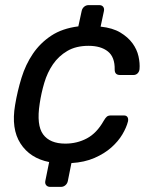

<svg xmlns="http://www.w3.org/2000/svg" viewBox="-20 -630 599 750"><path d="M39 -220Q48 -274 64 -326Q80 -378 108.5 -420Q137 -462 180 -490.5Q223 -519 286 -527L299 -587Q301 -597 308.5 -603.5Q316 -610 326 -610H368Q378 -610 383 -603.5Q388 -597 386 -587L373 -526Q420 -521 450 -503Q480 -485 497.5 -461Q515 -437 521 -410Q527 -383 525 -360Q524 -350 517.5 -343.5Q511 -337 501 -337H449Q428 -337 428 -358Q429 -407 401.5 -429Q374 -451 326 -451Q277 -451 243 -431Q209 -411 187 -379Q165 -347 153 -306.5Q141 -266 135 -225Q122 -141 148.5 -105Q175 -69 235 -69Q281 -69 319.5 -89.5Q358 -110 385 -158Q392 -170 397.5 -174.5Q403 -179 413 -179H464Q474 -179 478 -172.5Q482 -166 480 -156Q474 -132 458 -105Q442 -78 415 -54Q388 -30 349 -13Q310 4 259 7L245 77Q243 87 235.5 93.5Q228 100 218 100H176Q166 100 160.5 93.5Q155 87 157 77L172 3Q97 -12 60 -69.5Q23 -127 39 -220Z"/></svg>

Font: SVN-Rubik
Style: Italic
Weight: 400
Italic angle: -12°
Designer: Hubert and Fischer
Foundry: Hubert & Fischer
Version: Version 2.101; ttfautohint (v1.8.3)